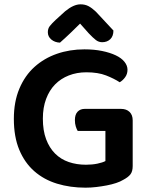

<svg xmlns="http://www.w3.org/2000/svg" viewBox="-20 -851 692 887"><path d="M593 -84Q593 -59 582.5 -45.5Q572 -32 549 -20Q536 -12 516.5 -5.5Q497 1 473.5 5.5Q450 10 425 13Q400 16 375 16Q304 16 243.5 -2.5Q183 -21 138.5 -60Q94 -99 69 -159Q44 -219 44 -302Q44 -381 69.5 -441.5Q95 -502 139.5 -542Q184 -582 243 -602.5Q302 -623 370 -623Q415 -623 451.5 -615.5Q488 -608 514.5 -595.5Q541 -583 555 -565.5Q569 -548 569 -529Q569 -509 558 -494Q547 -479 533 -471Q507 -488 470 -502.5Q433 -517 379 -517Q335 -517 298 -502.5Q261 -488 234.5 -461Q208 -434 193 -394Q178 -354 178 -303Q178 -248 193 -208Q208 -168 234.5 -141.5Q261 -115 297.5 -102.5Q334 -90 377 -90Q406 -90 430 -95Q454 -100 467 -107V-246H339Q334 -254 330 -267Q326 -280 326 -296Q326 -322 338.5 -335Q351 -348 371 -348H539Q564 -348 578.5 -334Q593 -320 593 -295ZM350 -742Q330 -722 306 -699Q282 -676 257 -654Q233 -655 217 -668.5Q201 -682 201 -702Q201 -719 210 -730.5Q219 -742 237 -759L281 -799Q320 -831 352 -831Q373 -831 389 -822.5Q405 -814 423 -797L504 -710Q504 -684 489.5 -670Q475 -656 452 -656Q436 -656 423 -666Q410 -676 390 -697Z"/></svg>

Font: Baloo 2 SemiBold
Style: Regular
Weight: 600
Designer: Sarang Kulkarni and Ek Type
Foundry: Ek Type
Version: Version 1.640;hotconv 1.0.111;makeotfexe 2.5.65597; ttfautoh